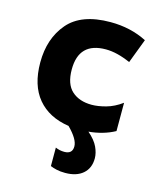

<svg xmlns="http://www.w3.org/2000/svg" viewBox="-119 -651 837 983"><g transform="rotate(15 300.0 -160.0)"><path d="M319 243Q379 243 413 213.5Q447 184 447 132Q447 104 432.5 72.5Q418 41 380 8Q416 5 451.5 -5Q487 -15 518 -32V-182Q477 -152 435 -140.5Q393 -129 360 -129Q294 -129 254.5 -164.5Q215 -200 215 -278Q215 -422 358 -422Q417 -422 489 -390L538 -519Q452 -563 345 -563Q191 -563 120.5 -480.5Q50 -398 50 -271Q50 -150 108.5 -80Q167 -10 274 6Q330 62 330 100Q330 140 287 140Q262 140 240 130V228Q254 234 273.5 238.5Q293 243 319 243Z"/></g></svg>

Font: Noto Sans Mono UI ExtraBold
Style: Regular
Weight: 800
Designer: Monotype Design team
Foundry: Monotype Imaging Inc.
Version: 1.000